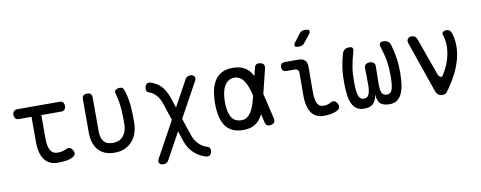

<svg xmlns="http://www.w3.org/2000/svg" viewBox="-76 -1165 4352 1736"><g transform="rotate(-10 2100.0 -297.5)"><path d="M479 -530Q499 -530 509.5 -517.5Q520 -505 520 -485Q520 -465 509.5 -452.5Q499 -440 479 -440H295V-224Q295 -152 316.5 -116Q338 -80 380 -80Q400 -80 419 -83Q438 -86 461 -97Q481 -108 496.5 -102.5Q512 -97 523 -78Q535 -58 530.5 -41.5Q526 -25 507 -15Q477 1 442 5.5Q407 10 365 10Q329 10 299.5 -3Q270 -16 249 -42.5Q228 -69 216.5 -110Q205 -151 205 -207V-440H88Q68 -440 57.5 -452.5Q47 -465 47 -485Q47 -505 57.5 -517.5Q68 -530 88 -530Z M690 -515Q690 -538 701 -549Q712 -560 735 -560Q758 -560 769 -549Q780 -538 780 -515V-210Q780 -180 785.5 -156Q791 -132 804 -115Q817 -98 838 -89Q859 -80 890 -80Q925 -80 949.5 -92.5Q974 -105 989.5 -126Q1005 -147 1012.5 -174Q1020 -201 1020 -230Q1020 -269 1019.5 -304Q1019 -339 1016 -373.5Q1013 -408 1007 -442.5Q1001 -477 990 -515Q989 -518 988.5 -521Q988 -524 988 -527Q988 -545 1004 -552.5Q1020 -560 1035 -560Q1058 -560 1066 -547.5Q1074 -535 1080 -515Q1091 -478 1097 -443Q1103 -408 1106 -373.5Q1109 -339 1109.5 -303.5Q1110 -268 1110 -230Q1110 -180 1096 -136.5Q1082 -93 1054.5 -60.5Q1027 -28 986 -9Q945 10 890 10Q839 10 801.5 -6Q764 -22 739.5 -50.5Q715 -79 702.5 -120Q690 -161 690 -210Z M1717 -502 1543 -185 1595 -30Q1604 -3 1617.5 19Q1631 41 1647.5 57.5Q1664 74 1682.5 85.5Q1701 97 1720 102Q1736 107 1743 114.5Q1750 122 1750 136Q1750 152 1746 163.5Q1742 175 1734 181.5Q1726 188 1715.5 189.5Q1705 191 1691 186Q1629 166 1583.5 121.5Q1538 77 1515 5L1487 -81L1355 160Q1347 175 1335.5 182.5Q1324 190 1307 190Q1296 190 1286 186.5Q1276 183 1270 175.5Q1264 168 1264 157.5Q1264 147 1272 132L1450 -193L1399 -347Q1390 -376 1377.5 -397Q1365 -418 1351 -433Q1337 -448 1322.5 -457.5Q1308 -467 1295 -471Q1278 -477 1271.5 -484.5Q1265 -492 1265 -506Q1265 -522 1269 -533.5Q1273 -545 1281 -552Q1289 -559 1300 -560Q1311 -561 1324 -556Q1348 -547 1370 -534.5Q1392 -522 1411 -502.5Q1430 -483 1446 -455.5Q1462 -428 1475 -390L1506 -296L1635 -531Q1643 -546 1654.5 -553Q1666 -560 1683 -560Q1694 -560 1703.5 -556.5Q1713 -553 1718.5 -545.5Q1724 -538 1724.5 -527.5Q1725 -517 1717 -502Z M2360 -46Q2365 -23 2357 -10Q2349 3 2326 8Q2303 13 2289.5 5Q2276 -3 2271 -26L2253 -104Q2243 -83 2231 -66Q2206 -30 2168 -10Q2130 10 2070 10Q2012 10 1971.5 -10Q1931 -30 1906.5 -66.5Q1882 -103 1871 -154.5Q1860 -206 1860 -270Q1860 -334 1871 -387Q1882 -440 1906.5 -478.5Q1931 -517 1971.5 -538.5Q2012 -560 2070 -560Q2130 -560 2168 -541.5Q2206 -523 2231 -490Q2243 -473 2254 -453L2271 -524Q2276 -547 2289.5 -555Q2303 -563 2326 -558Q2349 -553 2357 -540Q2365 -527 2360 -504L2305 -280ZM2211 -280 2210 -285Q2201 -325 2189 -359Q2177 -393 2160.5 -417.5Q2144 -442 2122 -456Q2100 -470 2070 -470Q2039 -470 2016.5 -454.5Q1994 -439 1979 -412Q1964 -385 1957 -348.5Q1950 -312 1950 -270Q1950 -228 1956 -193.5Q1962 -159 1975.5 -133.5Q1989 -108 2012.5 -94Q2036 -80 2070 -80Q2100 -80 2122 -95.5Q2144 -111 2160.5 -137.5Q2177 -164 2188.5 -199.5Q2200 -235 2210 -275Z M2749 -224Q2749 -152 2765.5 -116Q2782 -80 2824 -80Q2841 -80 2858 -84Q2875 -88 2890 -97Q2910 -109 2925.5 -103Q2941 -97 2952 -78Q2964 -58 2959 -42Q2954 -26 2936 -15Q2911 -1 2879 4.5Q2847 10 2809 10Q2773 10 2745 -3Q2717 -16 2698 -42.5Q2679 -69 2669 -110Q2659 -151 2659 -207L2660 -408Q2660 -428 2650 -438Q2640 -448 2620 -448H2546Q2526 -448 2515.5 -458.5Q2505 -469 2505 -489Q2505 -509 2515.5 -519.5Q2526 -530 2546 -530H2670Q2711 -530 2730.5 -510.5Q2750 -491 2750 -450ZM2750 -670Q2740 -657 2727 -651Q2714 -645 2698 -645Q2666 -645 2659.5 -657Q2653 -669 2673 -695L2721 -758Q2731 -772 2744 -778.5Q2757 -785 2774 -785Q2808 -785 2814.5 -772Q2821 -759 2800 -733Z M3456 -560Q3481 -560 3497 -549Q3513 -538 3520 -515Q3535 -467 3546 -402.5Q3557 -338 3557 -254Q3557 -194 3550 -145.5Q3543 -97 3526.5 -62.5Q3510 -28 3483 -9Q3456 10 3415 10Q3360 10 3332.5 -12.5Q3305 -35 3300 -98Q3289 -38 3261 -14Q3233 10 3181 10Q3140 10 3113 -8Q3086 -26 3070.5 -59.5Q3055 -93 3048.5 -142Q3042 -191 3042 -254Q3042 -339 3052.5 -403.5Q3063 -468 3078 -516Q3085 -538 3101 -549Q3117 -560 3141 -560Q3164 -560 3172 -549.5Q3180 -539 3173 -516Q3162 -478 3154 -444.5Q3146 -411 3141 -379Q3136 -347 3134 -316Q3132 -285 3132 -251Q3132 -208 3134.5 -176Q3137 -144 3143.5 -122.5Q3150 -101 3162.5 -90.5Q3175 -80 3194 -80Q3217 -80 3229 -93Q3241 -106 3246.5 -128.5Q3252 -151 3253 -181Q3254 -211 3253 -246L3251 -346Q3250 -370 3263.5 -382Q3277 -394 3301 -394Q3325 -394 3338 -382Q3351 -370 3350 -346L3348 -243Q3347 -203 3347.5 -172Q3348 -141 3353.5 -121Q3359 -101 3371 -90.5Q3383 -80 3406 -80Q3425 -80 3437 -90.5Q3449 -101 3455.5 -122.5Q3462 -144 3464.5 -176Q3467 -208 3467 -251Q3467 -285 3464.5 -316Q3462 -347 3457 -378Q3452 -409 3443.5 -442.5Q3435 -476 3423 -514Q3415 -537 3423.5 -548.5Q3432 -560 3456 -560Z M3837 -38 3674 -508Q3671 -518 3672.5 -527Q3674 -536 3679 -543.5Q3684 -551 3693 -555.5Q3702 -560 3714 -560Q3732 -560 3745 -551Q3758 -542 3764 -525L3885 -185Q3893 -163 3907.5 -155.5Q3922 -148 3930 -161Q3958 -203 3977.5 -249.5Q3997 -296 4006 -343Q4015 -390 4013 -436.5Q4011 -483 3996 -525Q3993 -534 3995.5 -540.5Q3998 -547 4004 -551.5Q4010 -556 4018.5 -558Q4027 -560 4036 -560Q4059 -560 4070 -544Q4081 -528 4086 -508Q4101 -450 4099 -391Q4097 -332 4080 -273Q4063 -214 4033.5 -155Q4004 -96 3963 -38Q3949 -18 3937.5 -4Q3926 10 3900 10Q3875 10 3860 -2Q3845 -14 3837 -38Z"/></g></svg>

Font: Maple Mono NL
Style: Regular
Weight: 400
Monospace: yes
Designer: subframe7536
Version: Version 7.000